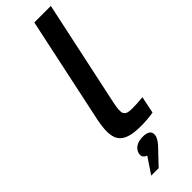

<svg xmlns="http://www.w3.org/2000/svg" viewBox="-309 -712 928 928"><g transform="rotate(-45 154.5 -248.5)"><path d="M237 -81C182 -81 178 -98 192 -167L308 -710H195L81 -174C52 -40 75 9 207 9C234 9 262 7 291 2L309 -85C282 -82 250 -81 237 -81ZM71 213H122L197 134C212 117 218 106 222 94V93C228 66 213 51 175 51C137 51 113 67 105 93V94C100 112 108 125 126 131Z"/></g></svg>

Font: LT Wave Medium
Style: Italic
Weight: 500
Designer: Daniel Lyons
Version: Version 2.5 (Glyphs App)